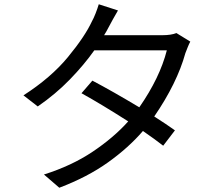

<svg xmlns="http://www.w3.org/2000/svg" viewBox="-20 -836 1040 900"><path d="M807 -681 872 -641Q866 -630 860 -615Q854 -600 849 -587Q810 -446 703 -290Q761 -253 800 -225L745 -153Q708 -182 650 -222Q583 -144 486.5 -75Q390 -6 258 44L186 -18Q316 -59 414.5 -125Q513 -191 581 -267Q454 -348 362 -399L413 -458Q508 -408 633 -333Q729 -471 762 -600H422Q374 -532 307.5 -463.5Q241 -395 157 -337L90 -389Q219 -472 298.5 -568.5Q378 -665 411 -736Q419 -750 428 -773Q437 -796 443 -816L533 -787Q521 -767 509 -745Q497 -723 489 -708Q480 -690 468 -671H741Q782 -671 807 -681Z"/></svg>

Font: Noto Sans CJK KR Regular (TTF)
Style: Regular
Weight: 400
Designer: Ryoko NISHIZUKA 西塚涼子 (kana & ideographs); Paul D. Hunt (Latin, Greek & Cyrillic); Wenlong ZHANG 张文龙 (bopomofo); Sandoll 
Foundry: Adobe Systems Incorporated
Version: Version 1.004;PS 1.004;hotconv 1.0.82;makeotf.lib2.5.63406